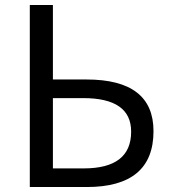

<svg xmlns="http://www.w3.org/2000/svg" viewBox="-20 -753 688 773"><path d="M100 -733H193V-433H328Q598 -433 598 -225Q598 0 329 0H100ZM317 -75Q508 -75 508 -223Q508 -358 315 -358H193V-75Z"/></svg>

Font: 思源黑体R
Style: Regular
Weight: 400
Designer: Ryoko NISHIZUKA  (kana & ideographs); Paul D. Hunt (Latin, Greek & Cyrillic); Wenlong ZHANG  (bopomofo); Sandoll Communi
Foundry: Adobe Systems Incorporated
Version: Version 1.00 June 24, 2014, initial release